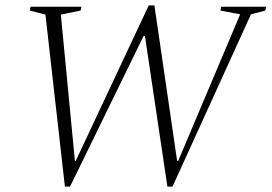

<svg xmlns="http://www.w3.org/2000/svg" viewBox="-20 -685 1004 710"><path d="M220 5 148 -631 90 -646 93 -660H281L278 -646L205 -631L257 -90H260L530 -665H551L635 -90H639L868 -632L795 -646L798 -660H964L961 -646L908 -632L618 5H599L516 -552H511L239 5Z"/></svg>

Font: Spectral ExtraLight
Style: Italic
Weight: 275
Italic angle: -10°
Designer: Jean-Baptiste Levee
Foundry: Production Type
Version: Version 2.001